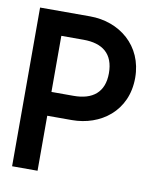

<svg xmlns="http://www.w3.org/2000/svg" viewBox="-70 -636 566 691"><g transform="rotate(10 212.5 -290.0)"><path d="M21 0H114V-201H204C308 -201 402 -268 402 -390C402 -508 311 -580 204 -580H21ZM114 -288V-493H195C265 -493 306 -461 306 -390C306 -320 264 -288 195 -288Z"/></g></svg>

Font: Charger Sport
Style: BdNrw
Weight: 700
Designer: Jasper
Foundry: Cannot Into Space Fonts
Version: Version 1.1